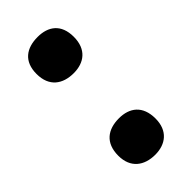

<svg xmlns="http://www.w3.org/2000/svg" viewBox="-189 -601 656 656"><g transform="rotate(-45 139.5 -272.5)"><path d="M49 -470C49 -409 88 -382 141 -382C191 -382 229 -409 229 -470C229 -531 192 -557 141 -557C87 -557 49 -531 49 -470ZM49 -75C49 -16 88 12 141 12C191 12 229 -16 229 -75C229 -137 192 -164 141 -164C87 -164 49 -137 49 -75Z"/></g></svg>

Font: Noto Sans Myanmar UI SemiCondensed ExtraBold
Style: Regular
Weight: 800
Width: 4
Designer: Monotype Design Team
Foundry: Monotype Imaging Inc.
Version: Version 2.103